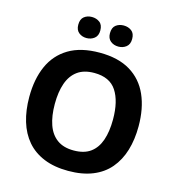

<svg xmlns="http://www.w3.org/2000/svg" viewBox="-131 -1032 1059 1153"><g transform="rotate(15 398.0 -455.0)"><path d="M738 -358Q738 -275 717.5 -207.5Q697 -140 655.5 -91Q614 -42 549.5 -16Q485 10 398 10Q311 10 246.5 -16.5Q182 -43 140.5 -91.5Q99 -140 78.5 -208Q58 -276 58 -359Q58 -470 94.5 -552Q131 -634 206.5 -679.5Q282 -725 399 -725Q515 -725 590 -679.5Q665 -634 701.5 -551.5Q738 -469 738 -358ZM217 -358Q217 -283 236 -229Q255 -175 295 -146Q335 -117 398 -117Q463 -117 502.5 -146Q542 -175 560.5 -229Q579 -283 579 -358Q579 -471 537 -535Q495 -599 399 -599Q335 -599 295 -570Q255 -541 236 -487Q217 -433 217 -358ZM230 -854Q230 -889 250 -904.5Q270 -920 297.9 -920Q325.8 -920 346.4 -904.6Q367 -889.2 367 -854.4Q367 -821 346.4 -805Q325.8 -789 297.9 -789Q270 -789 250 -805.2Q230 -821.5 230 -854ZM427 -854Q427 -889 447.1 -904.5Q467.3 -920 495.6 -920Q524 -920 544.5 -904.6Q565 -889.2 565 -854.4Q565 -821 544.4 -805Q523.9 -789 496 -789Q467.5 -789 447.3 -805.2Q427 -821.5 427 -854Z"/></g></svg>

Font: Noto Sans Malayalam
Style: Regular
Weight: 400
Designer: Jelle Bosma - Monotype Design Team
Foundry: Monotype Imaging Inc.
Version: Version 2.103